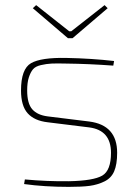

<svg xmlns="http://www.w3.org/2000/svg" viewBox="-20 -718 539 749"><path d="M400 -686 263 -569H245L108 -686L121 -698L250 -596H258L388 -698ZM328 -221 166 -241Q114 -247 88 -276Q62 -305 62 -365Q62 -449 101 -471.5Q140 -494 239 -492Q338 -490 425 -480L422 -462Q326 -469 239 -470Q201 -471 181 -470Q161 -469 139.5 -464Q118 -459 108.5 -447.5Q99 -436 92.5 -416Q86 -396 86 -365Q86 -314 106 -291.5Q126 -269 166 -264L328 -244Q437 -230 437 -122Q437 -77 425.5 -50Q414 -23 387 -10Q360 3 330 7Q300 11 248 11Q154 11 74 0L77 -18Q164 -10 249 -11Q345 -13 379 -33Q413 -53 413 -122Q413 -210 328 -221Z"/></svg>

Font: Exo 2.0 Thin
Style: Regular
Weight: 250
Designer: Natanael Gama
Version: Version 1.001;PS 001.001;hotconv 1.0.70;makeotf.lib2.5.58329